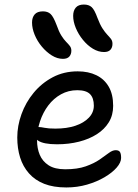

<svg xmlns="http://www.w3.org/2000/svg" viewBox="-20 -815 606 845"><path d="M272 10Q215 10 174.5 -6Q134 -22 107.5 -52Q81 -82 68.5 -122Q56 -162 56 -210Q56 -261 74.5 -312.5Q93 -364 128 -406.5Q163 -449 212 -475Q261 -501 322 -501Q369 -501 404 -484Q439 -467 458.5 -433.5Q478 -400 478 -349Q478 -308 459 -277Q440 -246 406.5 -224.5Q373 -203 328 -191.5Q283 -180 231 -180Q171 -180 147 -196.5Q123 -213 123 -233Q123 -245 129 -250.5Q135 -256 149 -256Q160 -256 176.5 -252.5Q193 -249 224 -249Q274 -249 311.5 -261.5Q349 -274 371 -297Q393 -320 393 -350Q393 -384 376 -401Q359 -418 320 -418Q281 -418 248.5 -400Q216 -382 192.5 -351Q169 -320 156 -280.5Q143 -241 143 -198Q143 -162 155 -133.5Q167 -105 194 -87.5Q221 -70 267 -70Q321 -70 357.5 -83Q394 -96 418 -112.5Q442 -129 458.5 -141.5Q475 -154 489 -154Q503 -154 508 -146Q513 -138 513 -120Q513 -100 493.5 -77.5Q474 -55 440 -35Q406 -15 363 -2.5Q320 10 272 10ZM438 -586Q413 -586 389 -600.5Q365 -615 345 -639.5Q325 -664 313.5 -692Q302 -720 302 -745Q302 -768 313.5 -781.5Q325 -795 349 -795Q371 -795 383.5 -783.5Q396 -772 409 -736Q420 -707 431 -690Q442 -673 452 -662.5Q462 -652 468.5 -643.5Q475 -635 475 -622Q475 -606 466 -596Q457 -586 438 -586ZM257 -556Q232 -556 208 -571Q184 -586 164 -610Q144 -634 132.5 -662Q121 -690 121 -716Q121 -738 132.5 -751.5Q144 -765 169 -765Q190 -765 202.5 -753.5Q215 -742 229 -705Q239 -676 250 -658.5Q261 -641 271 -631Q281 -621 287.5 -612.5Q294 -604 294 -592Q294 -576 285 -566Q276 -556 257 -556Z"/></svg>

Font: Shantell Sans
Style: Regular
Weight: 400
Designer: Stephen Nixon, Anya Danilova, Shantell Martin
Foundry: Arrow Type
Version: Version 1.008;[ac192a2d6]